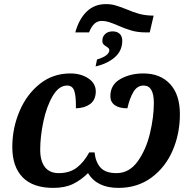

<svg xmlns="http://www.w3.org/2000/svg" viewBox="-20 -906 928 936"><path d="M497 -886Q521 -886 542 -880Q563 -874 596 -861Q631 -846 658.5 -838.5Q686 -831 720 -830H729L710 -748H692Q652 -748 621 -757Q590 -766 554 -782Q528 -793 511 -798.5Q494 -804 476 -804Q456 -804 441 -791Q426 -778 414 -748H347Q365 -813 402.5 -849.5Q440 -886 497 -886ZM453 -616Q513 -634 513 -662Q513 -667 509.5 -670.5Q506 -674 503 -676Q500 -678 499 -679Q490 -684 484.5 -690Q479 -696 479 -707Q479 -728 493 -740.5Q507 -753 529 -753Q551 -753 563.5 -741Q576 -729 576 -708Q576 -659 540.5 -627.5Q505 -596 446 -582ZM40 -189Q40 -281 75 -363.5Q110 -446 174 -497Q238 -548 323 -548Q374 -548 410.5 -524Q447 -500 447 -459Q446 -418 419 -398.5Q392 -379 350 -378Q351 -438 342 -463.5Q333 -489 307 -489Q267 -489 237 -438Q207 -387 191.5 -313.5Q176 -240 176 -176Q176 -121 199 -91.5Q222 -62 266 -62Q319 -62 354 -88.5Q389 -115 415 -163H441Q446 -115 470.5 -88.5Q495 -62 548 -62Q610 -62 651 -119Q692 -176 711 -255.5Q730 -335 730 -404Q730 -489 680 -489Q649 -489 630.5 -458Q612 -427 601 -378Q561 -378 539.5 -393.5Q518 -409 518 -437Q518 -493 566.5 -520.5Q615 -548 679 -548Q761 -548 809 -496.5Q857 -445 857 -349Q857 -254 821.5 -172Q786 -90 718 -40Q650 10 557 10Q453 10 409 -62Q375 -28 335.5 -9Q296 10 240 10Q141 10 90.5 -41.5Q40 -93 40 -189Z"/></svg>

Font: Noto Serif Narrow
Style: Bold Italic
Weight: 700
Width: 4
Italic angle: -12°
Designer: Monotype Design Team
Foundry: Monotype Imaging Inc.
Version: Version 1.001